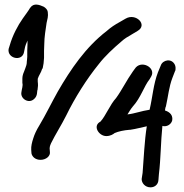

<svg xmlns="http://www.w3.org/2000/svg" viewBox="-20 -697 788 824"><path d="M95 -430C95 -422 92 -412 89 -405L83 -389C79 -380 76 -370 76 -360V-341C77 -338 77 -334 77 -331C77 -331 76 -328 76 -323C74 -316 73 -307 72 -302C66 -274 102 -251 125 -271C142 -284 139 -306 140 -309L141 -310L143 -329V-330C143 -335 143 -340 142 -347V-359C147 -375 156 -384 161 -402L163 -403L167 -425C168 -434 168 -441 169 -449V-479C169 -488 170 -497 170 -507C170 -537 176 -572 180 -599C183 -614 188 -626 185 -646C184 -655 176 -663 168 -668C150 -676 125 -686 110 -664L109 -663C101 -649 89 -634 78 -618C56 -587 34 -545 22 -503L17 -487C10 -446 75 -431 83 -473L86 -488C88 -499 92 -510 98 -523V-507C98 -499 97 -490 97 -480V-453C96 -445 96 -436 95 -432ZM115 -40V-39C118 -24 132 -11 154 -11C177 -11 198 -27 194 -47L193 -60C193 -62 193 -69 199 -82C217 -119 243 -159 264 -201C301 -277 352 -358 404 -422C431 -457 467 -490 501 -519C514 -531 529 -540 545 -549L570 -564C616 -590 563 -643 519 -617L493 -602C473 -591 456 -580 438 -564C347 -494 283 -399 228 -304C201 -256 175 -202 149 -159C136 -138 128 -120 123 -104C117 -86 113 -69 114 -54ZM539 -140C566 -144 585 -150 610 -155C600 -93 597 -17 592 45L588 71V72C588 88 602 107 626 107C643 107 659 96 660 75L662 50C670 -14 670 -91 677 -157L679 -156C697 -152 715 -164 719 -180V-181C724 -210 697 -220 688 -223C689 -228 689 -233 691 -239H692V-240C702 -285 705 -324 720 -363L732 -394L733 -395C734 -402 734 -410 731 -418C717 -449 678 -440 670 -416L658 -387C638 -335 635 -281 622 -226C587 -221 557 -209 527 -206C535 -218 540 -228 550 -240C584 -277 598 -327 622 -357L629 -369C651 -407 584 -443 558 -401L550 -390C523 -352 503 -310 478 -276C452 -248 434 -200 411 -175C376 -157 404 -113 436 -113C454 -113 466 -121 472 -126C488 -133 511 -138 536 -140Z"/></svg>

Font: Stray Cat
Style: ExBdExt
Weight: 800
Version: Version 1.0